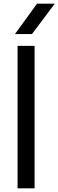

<svg xmlns="http://www.w3.org/2000/svg" viewBox="-20 -1018 316 1038"><path d="M75 0H167V-770H75ZM61 -834H153L276 -998H180Z"/></svg>

Font: Bounded Light
Style: Regular
Weight: 300
Designer: Vlad Churkin
Version: Version 3.0